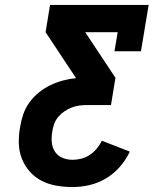

<svg xmlns="http://www.w3.org/2000/svg" viewBox="-20 -755 640 775"><path d="M273 0Q240 0 208 -5.5Q176 -11 148.5 -25Q121 -39 100.5 -62Q80 -85 68.5 -114Q57 -143 56 -175.5Q55 -208 61 -241Q65 -267 73.5 -292.5Q82 -318 98 -340.5Q114 -363 136 -381Q158 -399 183 -411Q208 -423 234 -430Q260 -437 285 -439L286 -441L164 -625L182 -735H580L549 -548H442L455 -625H324L446 -441L428 -331H332Q316 -331 300.5 -329Q285 -327 269.5 -321Q254 -315 240 -305.5Q226 -296 215 -283Q204 -270 198.5 -254.5Q193 -239 191 -223Q187 -202 189 -180.5Q191 -159 202 -142.5Q213 -126 232 -118Q251 -110 273 -110Q290 -110 308 -114.5Q326 -119 342 -129.5Q358 -140 370.5 -155Q383 -170 391 -187L504 -143Q489 -111 464.5 -82.5Q440 -54 408 -35Q376 -16 341.5 -8Q307 0 273 0Z"/></svg>

Font: Iosevka Etoile Extrabold
Style: Italic
Weight: 800
Italic angle: -9°
Designer: Belleve Invis
Foundry: Belleve Invis
Version: Version 22.1.2; ttfautohint (v1.8.4)